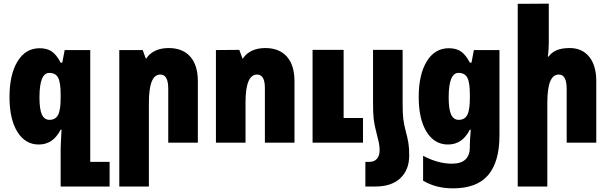

<svg xmlns="http://www.w3.org/2000/svg" viewBox="-20 -781 3333 1051"><path d="M312 35Q312 12 317 -71H312Q290 -29 260.5 -9.5Q231 10 192 10Q118 10 75 -59.5Q32 -129 32 -250Q32 -373 76 -445Q120 -517 197 -517Q237 -517 263 -499.5Q289 -482 312 -438H321L334 -507H474V105H580V240H312ZM312 -244V-264Q312 -330 298 -356Q284 -382 250 -382Q196 -382 196 -248Q196 -182 209.5 -153.5Q223 -125 251 -125Q284 -125 298 -152Q312 -179 312 -244Z M633 -507H761L778 -461H781Q798 -488 829.5 -503Q861 -518 903 -518Q980 -518 1021.5 -471Q1063 -424 1063 -336V0H901V-295Q901 -373 858 -373Q826 -373 810.5 -334.5Q795 -296 795 -216V240H633Z M1162 -507 1290 -508 1307 -461H1310Q1327 -488 1358.5 -503Q1390 -518 1432 -518Q1509 -518 1550.5 -471Q1592 -424 1592 -336V0H1430V-299Q1430 -373 1387 -373Q1324 -373 1324 -220V0H1162ZM1691 -508H1861V-135H1967V0H1691Z M2220 70Q2220 148 2172 194Q2124 240 2034 240H1980V105H2003Q2029 105 2043.5 88Q2058 71 2058 41Q2058 19 2053.5 -1.5Q2049 -22 2038 -65Q2029 -99 2025.5 -130.5Q2022 -162 2022 -215V-508H2184V-215Q2184 -160 2187.5 -130.5Q2191 -101 2200 -67Q2211 -27 2215.5 1.5Q2220 30 2220 70Z M2296 208V72Q2378 115 2454 115Q2552 115 2552 24V10Q2552 -9 2557 -71H2552Q2530 -29 2500.5 -9.5Q2471 10 2432 10Q2358 10 2315 -59.5Q2272 -129 2272 -250Q2272 -373 2316 -445Q2360 -517 2437 -517Q2477 -517 2503 -499.5Q2529 -482 2552 -438H2561L2574 -507H2714V-39Q2714 104 2652.5 177Q2591 250 2459 250Q2366 250 2296 208ZM2552 -244V-264Q2552 -330 2538 -356Q2524 -382 2490 -382Q2436 -382 2436 -248Q2436 -182 2449.5 -153.5Q2463 -125 2491 -125Q2524 -125 2538 -152Q2552 -179 2552 -244Z M2984 -544Q2984 -511 2979 -471H2983Q2999 -494 3027 -506Q3055 -518 3099 -518Q3166 -518 3205 -470.5Q3244 -423 3244 -336V0H3082V-295Q3082 -373 3039 -373Q3007 -373 2991.5 -334.5Q2976 -296 2976 -216V240H2814V-760L2984 -761Z"/></svg>

Font: Noto Sans Armenian Black Cond
Style: Regular
Weight: 900
Width: 3
Designer: Monotype Design team
Foundry: Monotype Imaging Inc.
Version: Version 1.000